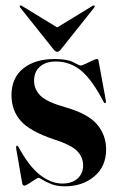

<svg xmlns="http://www.w3.org/2000/svg" viewBox="-20 -663 430 693"><path d="M205 -0.5Q239.5 -0.5 259.8 -18.5Q280 -36.5 280 -65.5Q280 -96.5 257.8 -118.5Q235.5 -140.5 176 -159.5Q88 -189 54.8 -226.8Q21.5 -264.5 21.5 -319.5Q21.5 -382 64 -416Q106.5 -450 177.5 -450Q223 -450 244.8 -438.2Q266.5 -426.5 271 -426.5Q276 -426.5 288.5 -432.5Q301 -438.5 313.2 -444.2Q325.5 -450 329.5 -450Q334.5 -450 335.5 -444.5L362 -300.5Q363.5 -292.5 360.5 -291Q357.5 -289.5 355 -293.5Q311.5 -377 271.8 -409Q232 -441 182 -441Q144.5 -441 123.8 -422.2Q103 -403.5 103 -372Q103 -340.5 126.2 -317.5Q149.5 -294.5 218.5 -275Q297.5 -252.5 330.2 -214.2Q363 -176 363 -123.5Q363 -62 320.2 -26.2Q277.5 9.5 214 9.5Q186.5 9.5 166.2 1.8Q146 -6 134 -13.8Q122 -21.5 119 -21.5Q116.5 -21.5 105.8 -14.5Q95 -7.5 83.8 -0.2Q72.5 7 68.5 7Q61.5 7 60 -2.5L38.5 -126Q37 -135 40.5 -137Q42 -138.5 45.5 -134.5Q85.5 -61 125.5 -30.8Q165.5 -0.5 205 -0.5ZM200 -485Q193 -476 186.5 -476Q180 -476 173 -485L53 -635.5Q49.5 -640 52 -642.5Q54.5 -644.5 59.5 -641.5L186.5 -564L313.5 -641.5Q319 -644.5 321 -642.5Q323.5 -640.5 320 -635.5Z"/></svg>

Font: Fraunces 144pt SemiBold
Style: Regular
Weight: 600
Version: Version 1.000;[0bf87f6ff]